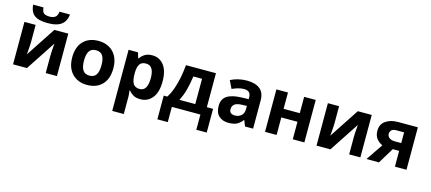

<svg xmlns="http://www.w3.org/2000/svg" viewBox="-68 -1463 5351 2385"><g transform="rotate(15 2607.5 -270.5)"><path d="M222.2 -545.9V-330.1Q222.2 -313.5 220.9 -288.3Q219.7 -263.2 217.8 -237.3Q215.8 -211.4 213.9 -190.9Q211.9 -170.4 210.9 -163.1L462.9 -545.9H642.1V0H498V-217.8Q498 -244.6 500 -277.1Q502 -309.6 504.4 -338.4Q506.8 -367.2 507.8 -381.8L256.8 0H78.1V-545.9ZM601.1 -780.8Q595.7 -729 571.8 -689.5Q547.9 -649.9 497.1 -627.9Q446.3 -606 360.4 -606Q272 -606 222.7 -627.2Q173.3 -648.4 152.3 -687.7Q131.3 -727.1 127 -780.8H260.3Q264.6 -725.6 288.1 -707.8Q311.5 -689.9 363.3 -689.9Q406.2 -689.9 433.6 -709.5Q460.9 -729 466.3 -780.8Z M1294.4 -273.9Q1294.4 -137.2 1222.9 -63.7Q1151.4 9.8 1028.3 9.8Q951.7 9.8 892.3 -23.2Q833 -56.2 799.1 -119.6Q765.1 -183.1 765.1 -273.9Q765.1 -409.7 836.4 -482.9Q907.7 -556.2 1031.2 -556.2Q1107.9 -556.2 1167.2 -523.4Q1226.6 -490.7 1260.5 -427.7Q1294.4 -364.7 1294.4 -273.9ZM917 -273.9Q917 -192.9 943.6 -151.4Q970.2 -109.9 1030.3 -109.9Q1089.8 -109.9 1116 -151.4Q1142.1 -192.9 1142.1 -273.9Q1142.1 -355 1115.7 -395.5Q1089.4 -436 1029.3 -436Q970.2 -436 943.6 -395.5Q917 -355 917 -273.9Z M1721.2 -556.2Q1813.5 -556.2 1870.4 -484.4Q1927.2 -412.6 1927.2 -273.9Q1927.2 -134.3 1868.4 -62.3Q1809.6 9.8 1717.3 9.8Q1658.2 9.8 1623 -11.7Q1587.9 -33.2 1566.4 -60.1H1558.6Q1566.4 -18.6 1566.4 20V240.2H1417.5V-545.9H1538.6L1559.6 -475.1H1566.4Q1587.9 -508.3 1625 -532.2Q1662.1 -556.2 1721.2 -556.2ZM1673.3 -437Q1614.7 -437 1591.3 -400.9Q1567.9 -364.7 1566.4 -291V-274.9Q1566.4 -195.3 1589.8 -153.1Q1613.3 -110.8 1675.3 -110.8Q1726.1 -110.8 1750.7 -153.3Q1775.4 -195.8 1775.4 -275.9Q1775.4 -437 1673.3 -437Z M2541 -545.9V-108.9H2621.1V195.8H2487.3V0H2120.1V195.8H1986.3V-108.9H2032.2Q2068.4 -164.1 2093 -234.9Q2117.7 -305.7 2133.1 -385Q2148.4 -464.4 2155.3 -545.9ZM2392.1 -434.1H2280.3Q2268.1 -343.3 2246.8 -261.7Q2225.6 -180.2 2188 -108.9H2392.1Z M2938 -557.1Q3047.9 -557.1 3106.4 -509.3Q3165 -461.4 3165 -363.8V0H3061L3032.2 -74.2H3028.3Q2993.2 -29.8 2954.3 -10Q2915.5 9.8 2847.2 9.8Q2774.4 9.8 2726.3 -32.5Q2678.2 -74.7 2678.2 -163.1Q2678.2 -250 2739.3 -291.3Q2800.3 -332.5 2922.4 -336.9L3017.1 -339.8V-363.8Q3017.1 -406.7 2994.6 -426.8Q2972.2 -446.8 2932.1 -446.8Q2892.6 -446.8 2854.5 -435.5Q2816.4 -424.3 2778.3 -407.2L2729 -507.8Q2772.5 -530.8 2826.4 -543.9Q2880.4 -557.1 2938 -557.1ZM3017.1 -252.9 2959.5 -251Q2887.2 -249 2859.1 -225.1Q2831.1 -201.2 2831.1 -162.1Q2831.1 -127.9 2851.1 -113.5Q2871.1 -99.1 2903.3 -99.1Q2951.2 -99.1 2984.1 -127.4Q3017.1 -155.8 3017.1 -208Z M3467.3 -545.9V-335.9H3675.3V-545.9H3824.2V0H3675.3V-225.1H3467.3V0H3318.4V-545.9Z M4124.5 -545.9V-330.1Q4124.5 -313.5 4123.3 -288.3Q4122.1 -263.2 4120.1 -237.3Q4118.2 -211.4 4116.2 -190.9Q4114.3 -170.4 4113.3 -163.1L4365.2 -545.9H4544.4V0H4400.4V-217.8Q4400.4 -244.6 4402.3 -277.1Q4404.3 -309.6 4406.7 -338.4Q4409.2 -367.2 4410.2 -381.8L4159.2 0H3980.5V-545.9Z M4783.7 0H4622.6L4769.5 -215.8Q4727.5 -232.9 4695.1 -271.7Q4662.6 -310.5 4662.6 -377Q4662.6 -458.5 4724.4 -502.2Q4786.1 -545.9 4883.8 -545.9H5137.7V0H4988.8V-203.1H4906.7ZM4808.6 -376Q4808.6 -341.8 4835.7 -322.5Q4862.8 -303.2 4905.8 -303.2H4988.8V-440.9H4886.7Q4846.7 -440.9 4827.6 -421.6Q4808.6 -402.3 4808.6 -376Z"/></g></svg>

Font: Open Sans
Style: Bold
Weight: 700
Designer: Monotype Design Team
Foundry: Monotype Imaging Inc.
Version: Version 3.000; ttfautohint (v1.8.4)